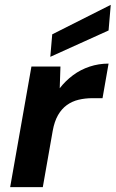

<svg xmlns="http://www.w3.org/2000/svg" viewBox="-20 -774 478 794"><path d="M22 0 110 -499H230L227 -409Q251 -440 282 -463Q313 -486 350.5 -498.5Q388 -511 429 -511L404 -368H363Q332 -368 305 -361.5Q278 -355 256.5 -339.5Q235 -324 220 -298Q205 -272 198 -233L157 0ZM188 -539 196 -632 438 -754 429 -648Z"/></svg>

Font: DM Sans 20pt
Style: Bold Italic
Weight: 700
Italic angle: -10°
Version: Version 4.004;gftools[0.9.30]